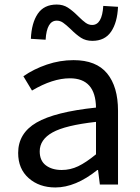

<svg xmlns="http://www.w3.org/2000/svg" viewBox="-20 -813 617 846"><path d="M60 -139Q60 -226 141 -273Q222 -320 403 -339Q401 -468 288 -468Q212 -468 121 -414L83 -477Q129 -509 186.5 -528.5Q244 -548 304 -548Q404 -548 452 -489.5Q500 -431 500 -325V0H420L412 -64H409Q313 13 224 13Q153 13 106.5 -28Q60 -69 60 -139ZM403 -133V-276Q268 -261 211.5 -229.5Q155 -198 155 -146Q155 -105 182 -84.5Q209 -64 252 -64Q290 -64 324.5 -80.5Q359 -97 403 -133ZM291 -685Q271 -704 258 -713Q245 -722 230 -722Q186 -722 181 -638L116 -642Q119 -712 146.5 -752.5Q174 -793 230 -793Q258 -793 279 -779.5Q300 -766 325 -741Q344 -722 357.5 -712.5Q371 -703 386 -703Q430 -703 435 -787L500 -783Q497 -714 469.5 -673.5Q442 -633 387 -633Q358 -633 337 -646.5Q316 -660 291 -685Z"/></svg>

Font: Nebula Sans Medium
Style: Regular
Weight: 500
Designer: Paul D. Hunt for Adobe (as Source Sans)
Foundry: Nebula Entertainment & Broadcasting LLC
Version: Version 1.010